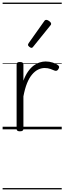

<svg xmlns="http://www.w3.org/2000/svg" viewBox="-20 -989 492 1468"><path d="M132 15Q119 15 113 10.5Q107 6 107 -4V-496Q107 -506 113 -510.5Q119 -515 132 -515Q146 -515 152.5 -510.5Q159 -506 159 -496V-372Q174 -413 194 -441.5Q214 -470 236.5 -487Q259 -504 283 -511.5Q307 -519 329 -519Q357 -519 383.5 -510.5Q410 -502 424 -490Q431 -485 432 -478Q433 -471 426 -460Q421 -451 413.5 -448.5Q406 -446 398 -449Q385 -455 365 -462Q345 -469 322 -469Q296 -469 271.5 -457Q247 -445 225 -419Q203 -393 186.5 -352Q170 -311 159 -252V-4Q159 6 152.5 10.5Q146 15 132 15ZM221 -623Q214 -623 204 -631Q194 -639 194 -647Q194 -649 195.5 -651.5Q197 -654 199 -659L318 -827Q322 -833 325.5 -835Q329 -837 335 -837Q341 -837 349.5 -832Q358 -827 364.5 -820.5Q371 -814 371 -807Q371 -803 369.5 -800Q368 -797 364 -793L234 -632Q228 -623 221 -623ZM0 449H452V459H0ZM0 -20H452V0H0ZM0 -505H452V-500H0ZM0 -969H452V-959H0Z"/></svg>

Font: Playwrite IT Trad Guides
Style: Regular
Weight: 400
Designer: Veronika Burian, José Scaglione
Foundry: TypeTogether
Version: Version 1.003